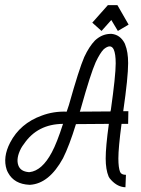

<svg xmlns="http://www.w3.org/2000/svg" viewBox="-20 -666 563 769"><path d="M232.4 -169.9Q129.9 -168.9 76.2 -89.8Q69.3 -81.1 64.5 -72.3Q43 -31.2 53.7 -2.9Q62.5 20.5 94.7 23.4Q97.7 23.4 98.6 23.4Q148.4 17.6 187.5 -55.7Q208 -93.8 232.4 -169.9ZM435.5 -467.8Q423.8 -492.2 395.5 -468.8Q380.9 -454.1 363.3 -417Q342.8 -371.1 303.7 -231.4Q303.7 -229.5 301.8 -224.6Q299.8 -220.7 299.8 -218.8L422.9 -219.7Q422.9 -220.7 422.9 -222.7Q423.8 -223.6 423.8 -224.6Q443.4 -363.3 443.4 -412.1Q443.4 -450.2 435.5 -467.8ZM420.9 -530.3H427.7Q461.9 -526.4 479.5 -492.2Q480.5 -489.3 481.4 -487.3Q493.2 -458 493.2 -413.1Q493.2 -356.4 473.6 -220.7H494.1L493.2 -169.9H466.8Q454.1 -74.2 454.1 -31.2Q454.1 4.9 460.9 22.5Q465.8 34.2 484.4 34.2L482.4 84Q451.2 83 425.8 55.7Q418 47.9 415 41Q403.3 12.7 403.3 -31.2Q403.3 -78.1 416 -169.9L284.2 -168.9Q257.8 -83 232.4 -32.2Q176.8 69.3 100.6 74.2H99.6H97.7Q37.1 71.3 12.7 26.4Q8.8 19.5 6.8 13.7Q-9.8 -36.1 20.5 -94.7Q60.5 -171.9 147.5 -203.1Q194.3 -220.7 247.1 -218.8L255.9 -245.1Q296.9 -390.6 317.4 -437.5Q336.9 -479.5 360.4 -503.9Q387.7 -529.3 420.9 -530.3ZM412.1 -645.5H450.2L495.1 -567.4L452.1 -542L425.8 -585.9L386.7 -542L349.6 -575.2Z"/></svg>

Font: Bratas-flat
Style: flat
Weight: 400
Designer: MUHAMMAD YONI
Version: Version 001.000